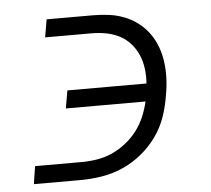

<svg xmlns="http://www.w3.org/2000/svg" viewBox="-44 -577 687 624"><g transform="rotate(-5 300.0 -265.0)"><path d="M42 0 51 -58H203Q228 -58 253 -62Q278 -66 302 -76.5Q326 -87 347.5 -104Q369 -121 385 -142Q401 -163 411 -187Q421 -211 427 -236H167L177 -294H435Q437 -318 434 -342Q431 -366 422 -387Q413 -408 398 -425Q383 -442 363 -452.5Q343 -463 319.5 -467.5Q296 -472 271 -472H120L130 -530H281Q308 -530 334 -526.5Q360 -523 384 -513.5Q408 -504 428 -488.5Q448 -473 462.5 -453Q477 -433 486 -409Q495 -385 498.5 -359Q502 -333 501 -306Q500 -279 495 -252Q490 -218 478.5 -183.5Q467 -149 445.5 -118.5Q424 -88 394.5 -64Q365 -40 331.5 -25.5Q298 -11 263 -5.5Q228 0 193 0Z"/></g></svg>

Font: Iosevka Curly Slab LtExObl
Style: Regular
Weight: 300
Width: 7
Italic angle: -9°
Monospace: yes
Designer: Belleve Invis
Foundry: Belleve Invis
Version: Version 11.1.0; ttfautohint (v1.8.3)